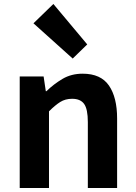

<svg xmlns="http://www.w3.org/2000/svg" viewBox="-20 -944 681 964"><path d="M79 0V-560H199L210 -486H213Q250 -522 294 -548Q338 -574 395 -574Q486 -574 527 -514.5Q568 -455 568 -349V0H421V-331Q421 -396 402.5 -422Q384 -448 342 -448Q308 -448 282.5 -432Q257 -416 226 -385V0ZM345 -650 148 -827 248 -924 418 -721Z"/></svg>

Font: Noto Sans SC
Style: Bold
Weight: 700
Designer: Ryoko NISHIZUKA  (kana, bopomofo & ideographs); Paul D. Hunt (Latin, Greek & Cyrillic); Sandoll Communications , Soo-you
Foundry: Adobe
Version: Version 2.004-H2;hotconv 1.0.118;makeotfexe 2.5.65603